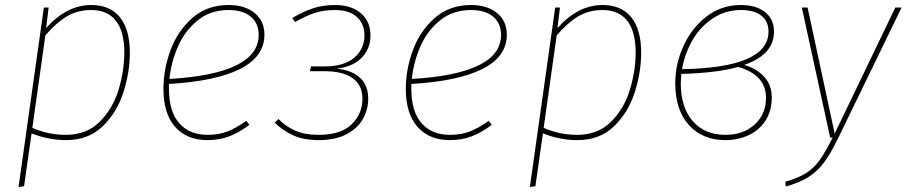

<svg xmlns="http://www.w3.org/2000/svg" viewBox="-20 -549 3617 766"><path d="M155 -519H174L164 -437Q246 -529 344 -529Q419 -529 458.5 -480Q498 -431 498 -339Q498 -261 472.5 -181Q447 -101 390 -45.5Q333 10 244 10Q173 10 106 -17L76 194L54 197ZM476 -339Q476 -423 442.5 -466Q409 -509 344 -509Q289 -509 246.5 -483.5Q204 -458 161 -408L109 -39Q172 -11 243 -11Q326 -11 378.5 -64Q431 -117 453.5 -192.5Q476 -268 476 -339Z M654 -214V-196Q654 -104 695 -57.5Q736 -11 808 -11Q853 -11 887.5 -24.5Q922 -38 963 -67L975 -51Q934 -20 894.5 -5Q855 10 808 10Q725 10 678.5 -43Q632 -96 632 -195Q632 -271 660 -348Q688 -425 747 -477Q806 -529 892 -529Q957 -529 996 -497Q1035 -465 1035 -411Q1035 -323 938 -274Q841 -225 654 -214ZM656 -234Q1012 -255 1012 -410Q1012 -456 980.5 -482.5Q949 -509 892 -509Q820 -509 769 -468Q718 -427 690.5 -364.5Q663 -302 656 -234Z M1458 -408Q1458 -354 1422.5 -318Q1387 -282 1322 -275Q1381 -270 1415 -240Q1449 -210 1449 -155Q1449 -113 1428.5 -75.5Q1408 -38 1363.5 -14Q1319 10 1251 10Q1192 10 1150 -9Q1108 -28 1076 -60L1091 -74Q1121 -44 1158.5 -27.5Q1196 -11 1250 -11Q1341 -11 1383.5 -53.5Q1426 -96 1426 -155Q1426 -209 1387 -237Q1348 -265 1273 -265H1216L1221 -284H1274Q1353 -284 1393.5 -319Q1434 -354 1434 -408Q1434 -454 1403.5 -481.5Q1373 -509 1316 -509Q1271 -509 1236 -497.5Q1201 -486 1157 -461L1146 -477Q1189 -503 1229 -516Q1269 -529 1316 -529Q1382 -529 1420 -496Q1458 -463 1458 -408Z M1621 -214V-196Q1621 -104 1662 -57.5Q1703 -11 1775 -11Q1820 -11 1854.5 -24.5Q1889 -38 1930 -67L1942 -51Q1901 -20 1861.5 -5Q1822 10 1775 10Q1692 10 1645.5 -43Q1599 -96 1599 -195Q1599 -271 1627 -348Q1655 -425 1714 -477Q1773 -529 1859 -529Q1924 -529 1963 -497Q2002 -465 2002 -411Q2002 -323 1905 -274Q1808 -225 1621 -214ZM1623 -234Q1979 -255 1979 -410Q1979 -456 1947.5 -482.5Q1916 -509 1859 -509Q1787 -509 1736 -468Q1685 -427 1657.5 -364.5Q1630 -302 1623 -234Z M2195 -519H2214L2204 -437Q2286 -529 2384 -529Q2459 -529 2498.5 -480Q2538 -431 2538 -339Q2538 -261 2512.5 -181Q2487 -101 2430 -45.5Q2373 10 2284 10Q2213 10 2146 -17L2116 194L2094 197ZM2516 -339Q2516 -423 2482.5 -466Q2449 -509 2384 -509Q2329 -509 2286.5 -483.5Q2244 -458 2201 -408L2149 -39Q2212 -11 2283 -11Q2366 -11 2418.5 -64Q2471 -117 2493.5 -192.5Q2516 -268 2516 -339Z M3068 -423Q3068 -331 2949 -290Q2998 -276 3028.5 -243Q3059 -210 3059 -160Q3059 -107 3034.5 -68.5Q3010 -30 2967.5 -10Q2925 10 2874 10Q2783 10 2728.5 -50Q2674 -110 2674 -218Q2674 -293 2706.5 -365Q2739 -437 2798.5 -483Q2858 -529 2936 -529Q2997 -529 3032.5 -500.5Q3068 -472 3068 -423ZM2701 -273Q3046 -279 3046 -423Q3046 -464 3017.5 -486.5Q2989 -509 2936 -509Q2875 -509 2825 -476.5Q2775 -444 2743.5 -390Q2712 -336 2701 -273ZM2698 -254Q2696 -226 2696 -218Q2696 -120 2744 -65.5Q2792 -11 2874 -11Q2945 -11 2990.5 -52Q3036 -93 3036 -159Q3036 -250 2925 -282Q2841 -258 2698 -254Z M3324 2Q3294 63 3268.5 98Q3243 133 3207.5 156Q3172 179 3115 195L3113 176Q3166 161 3197.5 140.5Q3229 120 3250.5 89.5Q3272 59 3302 0H3292L3179 -519H3202L3310 -16L3552 -519H3577Z"/></svg>

Font: FiraGO Thin
Style: Italic
Weight: 100
Italic angle: -8°
Designer: bBox Type GmbH
Foundry: bBox Type GmbH
Version: Version 1.001